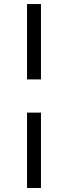

<svg xmlns="http://www.w3.org/2000/svg" viewBox="-20 -744 334 943"><path d="M112.8 -354V-724.1H181.2V-354ZM112.8 179.2V-190.9H181.2V179.2Z"/></svg>

Font: Archivo Expanded Light
Style: Regular
Weight: 300
Width: 7
Designer: Hector Gatti
Foundry: Omnibus-Type
Version: Version 2.001